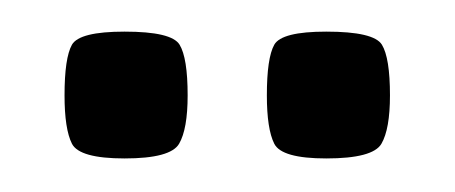

<svg xmlns="http://www.w3.org/2000/svg" viewBox="-20 -620 282 119"><path d="M182.2 -521.8Q154.6 -521.8 150 -530.9Q145.4 -540 145.4 -560.9Q145.4 -584.1 150 -592.3Q154.6 -600.4 182.2 -600.4Q211.7 -600.4 216.7 -592.3Q221.7 -584.1 221.7 -560.9Q221.7 -540 216.4 -530.9Q211.1 -521.8 182.2 -521.8ZM57.2 -521.8Q29.3 -521.8 24.6 -530.9Q20 -540 20 -560.9Q20 -584.1 24.6 -592.3Q29.3 -600.4 57.2 -600.4Q86.4 -600.4 91.3 -592.3Q96.3 -584.1 96.3 -560.9Q96.3 -540 91 -530.9Q85.7 -521.8 57.2 -521.8Z"/></svg>

Font: Smooch Sans Thin
Style: Regular
Weight: 100
Designer: Robert E. Leuschke
Foundry: Robert E. Leuschke
Version: Version 1.010